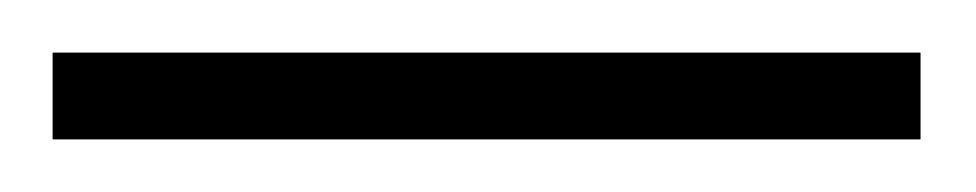

<svg xmlns="http://www.w3.org/2000/svg" viewBox="-20 -676 371 73"><path d="M0 -656H330V-623H0Z"/></svg>

Font: Overpass Thin
Style: Regular
Weight: 100
Designer: Delve Withrington, Thomas Jockin
Foundry: Delve Fonts
Version: Version 3.000;DELV;Overpass